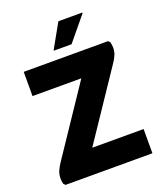

<svg xmlns="http://www.w3.org/2000/svg" viewBox="-166 -1040 973 1147"><g transform="rotate(-20 320.5 -466.5)"><path d="M49.8 0 39 -10.8Q36.6 -19.7 35.5 -29Q34.5 -38.3 34.5 -45.5Q34.5 -71.6 43.4 -92.4Q52.4 -113.1 67.2 -135.6L396.6 -626.5L427.2 -566H45.8V-720H582L592.8 -709.2Q594.5 -702 596.1 -691.8Q597.6 -681.7 597.6 -674.5Q597.6 -648.7 588.7 -627.5Q579.8 -606.3 564.6 -584.4L234.9 -93.5L204.3 -154H602V0ZM258.4 -777.2V-781.2L343.8 -933.2H496.2V-929.2L370.8 -777.2Z"/></g></svg>

Font: Kufam
Style: Regular
Weight: 400
Designer: Wael Morcos, Artur Schmal
Foundry: Original Type
Version: Version 1.301; ttfautohint (v1.8.3)